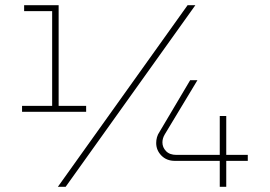

<svg xmlns="http://www.w3.org/2000/svg" viewBox="-20 -720 1040 740"><path d="M827 0V-100H654Q622 -100 602 -120.5Q582 -141 582 -169Q582 -180 585 -191Q588 -202 595 -212L713 -411H741L615 -202Q606 -187 606 -171Q606 -152 620 -137.5Q634 -123 660 -123H827V-273H852V-123H935V-100H852V0ZM65 -289V-312H181V-677H73V-700H206V-312H312V-289ZM203 0 703 -700H733L233 0Z"/></svg>

Font: MuseoModerno Thin
Style: Regular
Weight: 100
Designer: Pablo Cosgaya, Héctor Gatti, Marcela Romero, and the Authors of The MuseoModerno Project.
Foundry: Omnibus-Type Team
Version: Version 1.003